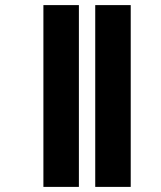

<svg xmlns="http://www.w3.org/2000/svg" viewBox="-20 -682 632 752"><path d="M150 -662V50H289V-662ZM353 -662V50H492V-662Z"/></svg>

Font: Noto Sans Sinhala SemiCondensed Black
Style: Regular
Weight: 900
Width: 4
Designer: Jelle Bosma - Monotype Design Team
Foundry: Monotype Imaging Inc.
Version: Version 2.006